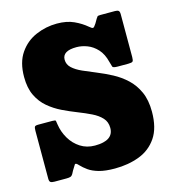

<svg xmlns="http://www.w3.org/2000/svg" viewBox="-115 -859 868 972"><g transform="rotate(-15 319.0 -372.5)"><path d="M479.5 -508.5Q469 -551.5 445.8 -576.8Q422.5 -602 394 -613Q365.5 -624 337.5 -624Q263.5 -624 263.5 -578Q263.5 -552.5 283 -534.5Q302.5 -516.5 334.5 -502.2Q366.5 -488 404.8 -472.5Q443 -457 481.2 -436.8Q519.5 -416.5 551.5 -386.8Q583.5 -357 603 -314Q622.5 -271 622.5 -210Q622.5 -125 588.2 -74.5Q554 -24 496 -2Q438 20 367.5 20Q317.5 20 284.8 10.8Q252 1.5 231.2 -13.2Q210.5 -28 196 -43.5Q181.5 -60 176.2 -52.5Q171 -45 159.5 -25.5L150.5 -8.5Q145.5 0 138.2 2.5Q131 5 117 5H54.5Q40 5 33.8 0.8Q27.5 -3.5 27.5 -17.5V-268.5Q27.5 -284.5 30.8 -289.8Q34 -295 49.5 -295H122.5Q140 -295 140.8 -290.5Q141.5 -286 144 -270.5Q150 -230.5 170.5 -195.8Q191 -161 224 -139.8Q257 -118.5 300 -118.5Q397.5 -118.5 397.5 -185Q397.5 -216.5 378.2 -237.5Q359 -258.5 327.2 -274Q295.5 -289.5 257.8 -304.2Q220 -319 182.2 -337.2Q144.5 -355.5 112.8 -382.2Q81 -409 61.8 -448.8Q42.5 -488.5 42.5 -546.5Q42.5 -623 75.8 -671.2Q109 -719.5 161.8 -742.2Q214.5 -765 272.5 -765Q324 -765 361 -748Q398 -731 425.5 -707.5Q439 -695.5 444.8 -696.5Q450.5 -697.5 461.5 -715L474 -736.5Q478.5 -743.5 481.2 -746.8Q484 -750 496.5 -750H573.5Q586.5 -750 592 -745.5Q597.5 -741 597.5 -727V-502.5Q597.5 -484.5 592.8 -479.8Q588 -475 569 -475H514.5Q490 -475 487.2 -482Q484.5 -489 479.5 -508.5Z"/></g></svg>

Font: Besley* Narrow Fatface
Style: Regular
Weight: 900
Width: 4
Designer: Owen Earl
Foundry: indestructible type*
Version: Version 3.000; ttfautohint (v1.8.3)